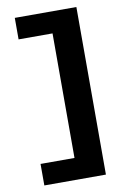

<svg xmlns="http://www.w3.org/2000/svg" viewBox="-94 -763 620 958"><g transform="rotate(-10 216.5 -284.5)"><path d="M51 140H363V-709H51V-600H223V31H51Z"/></g></svg>

Font: Geom
Style: Bold
Weight: 700
Version: Version 1.102